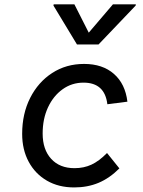

<svg xmlns="http://www.w3.org/2000/svg" viewBox="-20 -826 640 862"><path d="M313 15.5Q243 15.5 190.5 -15Q138 -45.5 108.8 -99.8Q79.5 -154 79.5 -225Q79.5 -315.5 115.5 -386.5Q151.5 -457.5 214.2 -498.2Q277 -539 357.5 -539Q440.5 -539 491.5 -494.2Q542.5 -449.5 552 -369.5L462 -358Q450.5 -455 355 -455Q302.5 -455 261 -425.2Q219.5 -395.5 195.5 -344Q171.5 -292.5 171.5 -226.5Q171.5 -154.5 209.8 -112.8Q248 -71 314.5 -71Q356.5 -71 390.5 -86.8Q424.5 -102.5 460.5 -139L516 -70Q472 -26 422.5 -5.2Q373 15.5 313 15.5ZM325.5 -626.5 220 -801 221 -806.5H314L385 -666.5H367.5L487 -806.5H590L589 -801L422.5 -626.5Z"/></svg>

Font: Google Sans Code
Style: Italic
Weight: 400
Italic angle: -10°
Monospace: yes
Designer: Google Sans Code Authors
Foundry: Google LLC
Version: Version 6.000